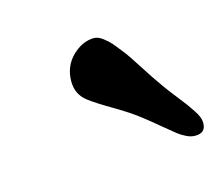

<svg xmlns="http://www.w3.org/2000/svg" viewBox="-44 -755 331 286"><g transform="rotate(-15 122.0 -612.0)"><path d="M158.2 -568.8Q144 -580.1 119.9 -594.2Q95.7 -608.4 85 -616.7Q69.8 -628.4 69.8 -648.4Q69.8 -671.4 85.4 -686.8Q101.1 -702.1 119.1 -702.1Q125.5 -702.1 132.8 -696.5Q140.1 -690.9 144 -686.3Q147.9 -681.6 154.8 -672.9Q162.1 -664.1 175 -643.6Q188 -623 200.2 -606Q206.5 -597.2 214.8 -586.7Q223.1 -576.2 227.3 -570.6Q231.4 -564.9 235.8 -558.3Q240.2 -551.8 241.9 -547.1Q243.7 -542.5 243.7 -537.6Q243.7 -522.5 227.5 -522.5Q220.7 -522.5 213.9 -525.9Q207 -529.3 201.7 -533.4Q196.3 -537.6 182.9 -548.8Q169.4 -560.1 158.2 -568.8Z"/></g></svg>

Font: Cooper*
Style: Italic
Weight: 400
Italic angle: -7°
Designer: Owen Earl
Foundry: indestructible type*
Version: Version 0.001